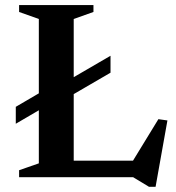

<svg xmlns="http://www.w3.org/2000/svg" viewBox="-20 -696 693 754"><path d="M174.5 -287.5 42 -210V-276.5L174.5 -354L221.5 -365L414 -477V-410.5L221.5 -298.5ZM591 37.5H565L503 0H196.5L197 -65H541L487 -40L602 -228L637.5 -223ZM269.5 -621.5V0H55V-27.5L132.5 -54.5V-621.5L55 -649V-676H347V-649Z"/></svg>

Font: Newsreader 16pt SemiBold
Style: Regular
Weight: 600
Designer: Hugues Gentile
Foundry: Production Type
Version: Version 1.003